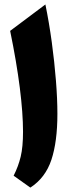

<svg xmlns="http://www.w3.org/2000/svg" viewBox="-20 -831 343 859"><path d="M183.1 -811Q199.7 -730 211.7 -642.1Q223.6 -554.2 230.2 -471.2Q236.8 -388.2 236.8 -321.8Q236.8 -197.3 210 -116.2Q183.1 -35.2 115.7 8.3L41 -44.9Q62 -86.4 72.5 -129.9Q83 -173.3 83 -241.7Q83 -324.2 68.6 -438.5Q54.2 -552.7 25.4 -692.9Z"/></svg>

Font: Pinar-DS1-FD Bold
Style: Regular
Weight: 700
Designer: Amin Abedi
Version: Version 2.000